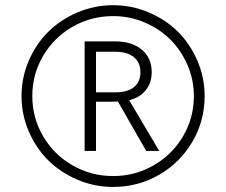

<svg xmlns="http://www.w3.org/2000/svg" viewBox="-20 -720 882 749"><path d="M421.4 9.3Q348.6 9.3 282.5 -18.8Q216.3 -46.9 168.5 -94.2Q120.6 -141.6 92.3 -207.3Q64 -272.9 64 -345.2Q64 -417.5 92.3 -483.2Q120.6 -548.8 168.5 -596.2Q216.3 -643.6 282.5 -671.6Q348.6 -699.7 421.4 -699.7Q494.1 -699.7 560.3 -671.6Q626.5 -643.6 674.1 -596.2Q721.7 -548.8 750 -483.2Q778.3 -417.5 778.3 -345.2Q778.3 -248.5 730.5 -167Q682.6 -85.4 600.6 -38.1Q518.6 9.3 421.4 9.3ZM421.4 -33.2Q506.8 -33.2 579.3 -75Q651.9 -116.7 694.1 -188.5Q736.3 -260.3 736.3 -345.2Q736.3 -408.7 711.4 -466.3Q686.5 -523.9 644.3 -565.9Q602.1 -607.9 543.7 -632.6Q485.4 -657.2 421.4 -657.2Q335.4 -657.2 262.9 -615.5Q190.4 -573.7 148.2 -502Q106 -430.2 106 -345.2Q106 -260.3 148.2 -188.5Q190.4 -116.7 262.9 -75Q335.4 -33.2 421.4 -33.2ZM310.1 -131.3V-558.6H429.7Q495.1 -558.6 533.4 -526.1Q571.8 -493.7 571.8 -438.5Q571.8 -397 548.8 -368.4Q525.9 -339.8 483.9 -329.1L601.1 -131.3H550.3L439.9 -324.2Q423.3 -323.2 413.6 -323.2H354.5V-131.3ZM354.5 -359.9H433.1Q479 -360.4 503.4 -380.9Q527.8 -401.4 527.8 -438Q527.8 -476.1 502.2 -497.1Q476.6 -518.1 430.2 -518.1H354.5Z"/></svg>

Font: HK Grotesk Legacy
Style: Regular
Weight: 400
Designer: Alfredo Marco Pradil
Foundry: Hanken Design Co.
Version: Version 2.022;PS 002.022;hotconv 1.0.88;makeotf.lib2.5.64775